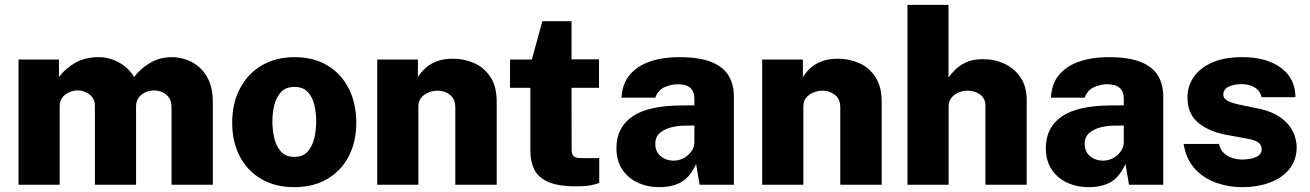

<svg xmlns="http://www.w3.org/2000/svg" viewBox="-20 -763 5409 793"><path d="M56.5 0V-517H223.5V-444.5Q248 -478.5 289 -502.8Q330 -527 390 -527Q416 -527 443 -517.8Q470 -508.5 493.8 -490.2Q517.5 -472 534 -445Q559 -479 599.5 -503Q640 -527 690 -527Q719 -527 749 -516.8Q779 -506.5 803.8 -484.8Q828.5 -463 843.8 -428Q859 -393 859 -342.5V0H688.5V-320Q688.5 -344.5 677.8 -359.8Q667 -375 650.5 -382.2Q634 -389.5 616 -389.5Q599 -389.5 582 -382.5Q565 -375.5 553.5 -361Q542 -346.5 542 -324V0H372V-326.5Q372 -347 361.2 -361Q350.5 -375 334.2 -382.2Q318 -389.5 300.5 -389.5Q283.5 -389.5 266.2 -382.2Q249 -375 237.8 -360.5Q226.5 -346 226.5 -324V0Z M1195.5 10Q1117.5 10 1060 -23.2Q1002.5 -56.5 970.8 -116.2Q939 -176 939 -255.5Q939 -336.5 971.2 -397.8Q1003.5 -459 1061.5 -493Q1119.5 -527 1196 -527Q1275 -527 1332.2 -492.8Q1389.5 -458.5 1420.5 -397.2Q1451.5 -336 1451.5 -255.5Q1451.5 -178 1420.8 -118.2Q1390 -58.5 1332.5 -24.2Q1275 10 1195.5 10ZM1196 -115Q1231 -115 1250.5 -136.8Q1270 -158.5 1278 -192.2Q1286 -226 1286 -261Q1286 -295.5 1278.5 -328.5Q1271 -361.5 1251.5 -382.8Q1232 -404 1196 -404Q1161 -404 1141.2 -383.2Q1121.5 -362.5 1113.2 -329.8Q1105 -297 1105 -261Q1105 -227 1112.8 -193.2Q1120.5 -159.5 1140.2 -137.2Q1160 -115 1196 -115Z M1538 0V-517H1706V-444.5Q1717 -462.5 1735.2 -480Q1753.5 -497.5 1781.8 -509Q1810 -520.5 1850.5 -520.5Q1897 -520.5 1938.2 -502.5Q1979.5 -484.5 2005.5 -445.2Q2031.5 -406 2031.5 -342.5V0H1860.5V-320Q1860.5 -354 1838.5 -371.2Q1816.5 -388.5 1788 -388.5Q1769 -388.5 1750.5 -381.2Q1732 -374 1720 -359.8Q1708 -345.5 1708 -324V0Z M2454 -400.5H2340.5L2341 -145.5Q2341 -130 2345.8 -122.5Q2350.5 -115 2359 -112.5Q2367.5 -110 2380 -110H2455V-7.5Q2444.5 -3 2422.5 1.8Q2400.5 6.5 2358 6.5Q2283.5 6.5 2242.8 -12.2Q2202 -31 2186.2 -63.8Q2170.5 -96.5 2170.5 -138V-400.5H2086.5V-517H2176.5L2220 -675.5H2340.5V-518H2454Z M2702.5 10Q2654 10 2613.8 -8.8Q2573.5 -27.5 2549.8 -63.5Q2526 -99.5 2526 -151.5Q2526 -236 2591.2 -281.5Q2656.5 -327 2795.5 -327.5L2848 -328V-354.5Q2848 -385 2830.8 -400.2Q2813.5 -415.5 2776.5 -415Q2751 -414.5 2724.5 -402.8Q2698 -391 2686.5 -359.5H2547Q2550 -418 2581.8 -455Q2613.5 -492 2666.2 -509.5Q2719 -527 2784.5 -527Q2869 -527 2918.5 -506.8Q2968 -486.5 2989.5 -450.2Q3011 -414 3011 -365V0H2869.5L2855 -85.5Q2830 -31 2793.2 -10.5Q2756.5 10 2702.5 10ZM2761.5 -99.5Q2778.5 -99.5 2794 -105.5Q2809.5 -111.5 2821.5 -122.2Q2833.5 -133 2840.5 -146Q2847.5 -159 2848 -174V-244.5L2806 -244Q2780 -244 2752.2 -237Q2724.5 -230 2705.5 -213.8Q2686.5 -197.5 2686.5 -169Q2686.5 -136.5 2708.8 -118Q2731 -99.5 2761.5 -99.5Z M3128 0V-517H3296V-444.5Q3307 -462.5 3325.2 -480Q3343.5 -497.5 3371.8 -509Q3400 -520.5 3440.5 -520.5Q3487 -520.5 3528.2 -502.5Q3569.5 -484.5 3595.5 -445.2Q3621.5 -406 3621.5 -342.5V0H3450.5V-320Q3450.5 -354 3428.5 -371.2Q3406.5 -388.5 3378 -388.5Q3359 -388.5 3340.5 -381.2Q3322 -374 3310 -359.8Q3298 -345.5 3298 -324V0Z M3728 0V-743H3897.5V-443Q3909.5 -459.5 3927.2 -477Q3945 -494.5 3972 -506.5Q3999 -518.5 4040 -518.5Q4089 -518.5 4130 -499Q4171 -479.5 4195.8 -442Q4220.5 -404.5 4220.5 -350V0H4050V-326.5Q4050 -357 4027.5 -372.8Q4005 -388.5 3976 -388.5Q3957 -388.5 3939 -381Q3921 -373.5 3909.5 -359Q3898 -344.5 3898 -323.5V0Z M4476 10Q4427.5 10 4387.2 -8.8Q4347 -27.5 4323.2 -63.5Q4299.5 -99.5 4299.5 -151.5Q4299.5 -236 4364.8 -281.5Q4430 -327 4569 -327.5L4621.5 -328V-354.5Q4621.5 -385 4604.2 -400.2Q4587 -415.5 4550 -415Q4524.5 -414.5 4498 -402.8Q4471.5 -391 4460 -359.5H4320.5Q4323.5 -418 4355.2 -455Q4387 -492 4439.8 -509.5Q4492.5 -527 4558 -527Q4642.5 -527 4692 -506.8Q4741.5 -486.5 4763 -450.2Q4784.5 -414 4784.5 -365V0H4643L4628.5 -85.5Q4603.5 -31 4566.8 -10.5Q4530 10 4476 10ZM4535 -99.5Q4552 -99.5 4567.5 -105.5Q4583 -111.5 4595 -122.2Q4607 -133 4614 -146Q4621 -159 4621.5 -174V-244.5L4579.5 -244Q4553.5 -244 4525.8 -237Q4498 -230 4479 -213.8Q4460 -197.5 4460 -169Q4460 -136.5 4482.2 -118Q4504.5 -99.5 4535 -99.5Z M5109 10Q5055 10 5003.5 -8Q4952 -26 4915.5 -65.5Q4879 -105 4868.5 -168.5H5014.5Q5021 -142 5038 -128Q5055 -114 5074.5 -109Q5094 -104 5108 -104Q5145 -104 5168 -114.5Q5191 -125 5191 -146.5Q5191 -164.5 5176.8 -174.8Q5162.5 -185 5127.5 -191L5043.5 -206.5Q4972.5 -220 4928.8 -256.2Q4885 -292.5 4884.5 -359Q4884 -406.5 4910 -444.5Q4936 -482.5 4986.5 -504.8Q5037 -527 5110.5 -527Q5211 -527 5270.5 -483Q5330 -439 5330.5 -361.5H5190.5Q5185 -388 5162.2 -401.8Q5139.5 -415.5 5108 -415.5Q5076 -415.5 5054.2 -404.8Q5032.5 -394 5032.5 -372.5Q5032.5 -356 5051.5 -346Q5070.5 -336 5112 -328L5187.5 -312.5Q5234 -301 5263 -281.8Q5292 -262.5 5307.8 -240Q5323.5 -217.5 5329.5 -195.2Q5335.5 -173 5335.5 -156Q5335.5 -102.5 5306 -65.5Q5276.5 -28.5 5225.2 -9.2Q5174 10 5109 10Z"/></svg>

Font: Public Sans Thin ExtraBold
Style: Regular
Weight: 800
Version: Version 1.007